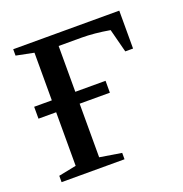

<svg xmlns="http://www.w3.org/2000/svg" viewBox="-92 -541 594 623"><g transform="rotate(-20 205.0 -229.5)"><path d="M357.4 -328.1 336.4 -409.2Q282.2 -418.5 239.3 -418.5H160.2V-260.3H264.6V-219.2H160.2V-34.2L235.4 -22V0H18.1V-22L79.1 -34.2V-219.2H18.1V-260.3H79.1V-424.8L18.1 -437V-459H384.3V-328.1Z"/></g></svg>

Font: Times New Roman
Style: Regular
Weight: 400
Designer: Steve Matteson
Foundry: Ascender Corporation
Version: Version 2.00.3